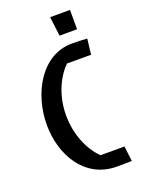

<svg xmlns="http://www.w3.org/2000/svg" viewBox="-156 -914 745 989"><g transform="rotate(-20 216.0 -419.5)"><path d="M248 -840 261 -734H357V-840ZM390 -671C362 -673 334 -674 306 -674C140 -674 42 -496 42 -324C42 -159 133 0 306 1L390 0L380 -83H249C190 -140 152 -235 152 -336C152 -436 190 -529 248 -586H380Z"/></g></svg>

Font: BackOut Medium
Style: Regular
Weight: 500
Designer: Frank Adebiaye
Foundry: Velvetyne Type Foundry
Version: Version 2.000;hotconv 1.0.109;makeotfexe 2.5.65596